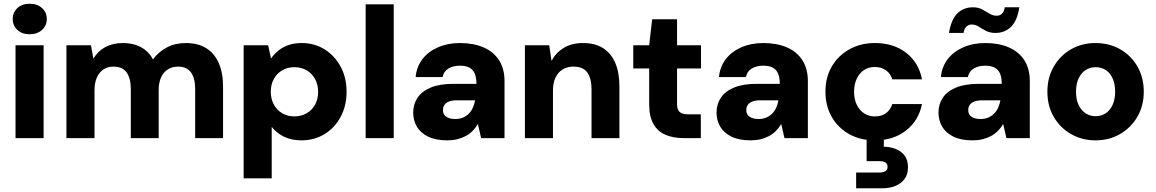

<svg xmlns="http://www.w3.org/2000/svg" viewBox="-20 -738 6175 1026"><path d="M63 0V-496H213V0ZM139 -555Q98 -555 73 -578Q48 -601 48 -636Q48 -672 73 -695Q98 -718 139 -718Q179 -718 204.5 -695Q230 -672 230 -636Q230 -601 204.5 -578Q179 -555 139 -555Z M335 0V-496H466L479 -426H480Q503 -465 543 -486.5Q583 -508 636 -508Q673 -508 703.5 -498.5Q734 -489 758 -469.5Q782 -450 797 -421H798Q827 -461 871.5 -484.5Q916 -508 973 -508Q1038 -508 1082 -480.5Q1126 -453 1149 -401Q1172 -349 1172 -275V0H1023V-261Q1023 -319 1001 -350.5Q979 -382 931 -382Q900 -382 876.5 -367Q853 -352 840.5 -324Q828 -296 828 -257V0H679V-261Q679 -319 657 -350.5Q635 -382 585 -382Q556 -382 533 -367Q510 -352 497.5 -323.5Q485 -295 485 -255V0Z M1282 215V-496H1413L1428 -426H1429Q1445 -449 1467.5 -467.5Q1490 -486 1521 -497Q1552 -508 1592 -508Q1661 -508 1715 -474Q1769 -440 1800.5 -381.5Q1832 -323 1832 -247Q1832 -173 1800.5 -114Q1769 -55 1714.5 -21.5Q1660 12 1591 12Q1537 12 1497.5 -7.5Q1458 -27 1432 -60V215ZM1553 -116Q1590 -116 1619 -133Q1648 -150 1664 -179.5Q1680 -209 1680 -247Q1680 -285 1664 -315Q1648 -345 1619 -362Q1590 -379 1553 -379Q1516 -379 1487.5 -362Q1459 -345 1443 -315.5Q1427 -286 1427 -248Q1427 -210 1443 -180Q1459 -150 1487.5 -133Q1516 -116 1553 -116Z M1934 0V-715H2084V0Z M2370 12Q2308 12 2267.5 -8Q2227 -28 2207.5 -61.5Q2188 -95 2188 -136Q2188 -181 2211 -215.5Q2234 -250 2281.5 -270Q2329 -290 2404 -290H2526Q2526 -323 2517 -344.5Q2508 -366 2488.5 -376.5Q2469 -387 2437 -387Q2402 -387 2376.5 -372Q2351 -357 2345 -326H2201Q2206 -381 2237 -421.5Q2268 -462 2320 -485Q2372 -508 2438 -508Q2510 -508 2563.5 -485Q2617 -462 2646.5 -416.5Q2676 -371 2676 -305V0H2551L2534 -74H2533Q2521 -54 2505 -38Q2489 -22 2468.5 -11Q2448 0 2423.5 6Q2399 12 2370 12ZM2412 -102Q2436 -102 2454.5 -110Q2473 -118 2486 -131.5Q2499 -145 2507 -163Q2515 -181 2519 -202H2422Q2396 -202 2379.5 -195.5Q2363 -189 2355 -177.5Q2347 -166 2347 -150Q2347 -134 2355 -123.5Q2363 -113 2378 -107.5Q2393 -102 2412 -102Z M2785 0V-496H2915L2927 -414H2928Q2951 -457 2993 -482.5Q3035 -508 3096 -508Q3160 -508 3203 -480.5Q3246 -453 3268 -401.5Q3290 -350 3290 -275V0H3141V-261Q3141 -319 3118.5 -350.5Q3096 -382 3044 -382Q3012 -382 2987 -367Q2962 -352 2948.5 -323.5Q2935 -295 2935 -255V0Z M3633 0Q3578 0 3536.5 -17.5Q3495 -35 3472 -75Q3449 -115 3449 -184V-372H3364V-496H3449L3465 -635H3598V-496H3726V-372H3598V-182Q3598 -152 3612 -139.5Q3626 -127 3659 -127H3725V0Z M3991 12Q3929 12 3888.5 -8Q3848 -28 3828.5 -61.5Q3809 -95 3809 -136Q3809 -181 3832 -215.5Q3855 -250 3902.5 -270Q3950 -290 4025 -290H4147Q4147 -323 4138 -344.5Q4129 -366 4109.5 -376.5Q4090 -387 4058 -387Q4023 -387 3997.5 -372Q3972 -357 3966 -326H3822Q3827 -381 3858 -421.5Q3889 -462 3941 -485Q3993 -508 4059 -508Q4131 -508 4184.5 -485Q4238 -462 4267.5 -416.5Q4297 -371 4297 -305V0H4172L4155 -74H4154Q4142 -54 4126 -38Q4110 -22 4089.5 -11Q4069 0 4044.5 6Q4020 12 3991 12ZM4033 -102Q4057 -102 4075.5 -110Q4094 -118 4107 -131.5Q4120 -145 4128 -163Q4136 -181 4140 -202H4043Q4017 -202 4000.5 -195.5Q3984 -189 3976 -177.5Q3968 -166 3968 -150Q3968 -134 3976 -123.5Q3984 -113 3999 -107.5Q4014 -102 4033 -102Z M4656 12Q4577 12 4517.5 -21.5Q4458 -55 4424.5 -113.5Q4391 -172 4391 -248Q4391 -324 4424.5 -382Q4458 -440 4518 -474Q4578 -508 4656 -508Q4754 -508 4821.5 -456.5Q4889 -405 4907 -314H4748Q4739 -345 4714 -362.5Q4689 -380 4655 -380Q4622 -380 4597.5 -364Q4573 -348 4558.5 -318Q4544 -288 4544 -248Q4544 -218 4552 -194Q4560 -170 4575 -152.5Q4590 -135 4610 -125.5Q4630 -116 4655 -116Q4678 -116 4696.5 -123.5Q4715 -131 4728.5 -146Q4742 -161 4748 -182H4907Q4889 -93 4821.5 -40.5Q4754 12 4656 12ZM4555 268V184H4677Q4699 184 4711 177Q4723 170 4723 153Q4723 137 4711 130Q4699 123 4677 123H4611V-4H4703V46Q4734 46 4764 57Q4794 68 4813 92Q4832 116 4832 156Q4832 195 4813 219.5Q4794 244 4763.5 256Q4733 268 4698 268Z M5177 12Q5115 12 5074.5 -8Q5034 -28 5014.5 -61.5Q4995 -95 4995 -136Q4995 -181 5018 -215.5Q5041 -250 5088.5 -270Q5136 -290 5211 -290H5333Q5333 -323 5324 -344.5Q5315 -366 5295.5 -376.5Q5276 -387 5244 -387Q5209 -387 5183.5 -372Q5158 -357 5152 -326H5008Q5013 -381 5044 -421.5Q5075 -462 5127 -485Q5179 -508 5245 -508Q5317 -508 5370.5 -485Q5424 -462 5453.5 -416.5Q5483 -371 5483 -305V0H5358L5341 -74H5340Q5328 -54 5312 -38Q5296 -22 5275.5 -11Q5255 0 5230.5 6Q5206 12 5177 12ZM5219 -102Q5243 -102 5261.5 -110Q5280 -118 5293 -131.5Q5306 -145 5314 -163Q5322 -181 5326 -202H5229Q5203 -202 5186.5 -195.5Q5170 -189 5162 -177.5Q5154 -166 5154 -150Q5154 -134 5162 -123.5Q5170 -113 5185 -107.5Q5200 -102 5219 -102ZM5299 -562Q5270 -562 5249 -573Q5228 -584 5210.5 -595.5Q5193 -607 5172 -607Q5156 -607 5144.5 -596Q5133 -585 5129 -562H5051Q5063 -634 5096 -666.5Q5129 -699 5179 -699Q5208 -699 5229 -687.5Q5250 -676 5268 -665Q5286 -654 5306 -654Q5323 -654 5334.5 -665Q5346 -676 5349 -699H5427Q5416 -627 5382.5 -594.5Q5349 -562 5299 -562Z M5834 12Q5762 12 5703.5 -21.5Q5645 -55 5611 -113.5Q5577 -172 5577 -248Q5577 -324 5611.5 -383Q5646 -442 5704 -475Q5762 -508 5834 -508Q5907 -508 5965.5 -475Q6024 -442 6058 -383Q6092 -324 6092 -248Q6092 -172 6057.5 -113.5Q6023 -55 5965 -21.5Q5907 12 5834 12ZM5834 -117Q5864 -117 5887 -131.5Q5910 -146 5924.5 -175.5Q5939 -205 5939 -248Q5939 -291 5925 -320.5Q5911 -350 5887.5 -364.5Q5864 -379 5835 -379Q5806 -379 5782.5 -364.5Q5759 -350 5744.5 -320.5Q5730 -291 5730 -248Q5730 -205 5744.5 -175.5Q5759 -146 5782.5 -131.5Q5806 -117 5834 -117Z"/></svg>

Font: DM Sans 28pt Black
Style: Regular
Weight: 900
Version: Version 4.004;gftools[0.9.30]